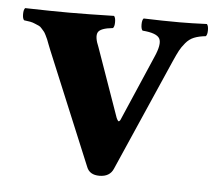

<svg xmlns="http://www.w3.org/2000/svg" viewBox="-40 -480 609 536"><g transform="rotate(5 264.5 -212.0)"><path d="M341.8 -401.9Q337.4 -406.2 337.4 -418.9Q337.4 -431.6 341.8 -436Q395.5 -434.1 442.9 -434.1Q475.1 -434.1 519 -436Q523.4 -431.6 523.4 -418.9Q523.4 -406.2 519 -401.9Q499.5 -399.9 486.3 -394.5Q473.1 -389.2 463.1 -377.2Q453.1 -365.2 447.8 -355.2Q442.4 -345.2 433.1 -324.2L295.9 -11.2Q286.1 12.2 256.8 12.2Q229.5 12.2 221.2 -8.8L89.8 -325.2Q87.9 -329.6 83.7 -340.6Q79.6 -351.6 78.4 -354.5Q77.1 -357.4 73.2 -365.5Q69.3 -373.5 67.1 -375.7Q64.9 -377.9 60.5 -383.3Q56.2 -388.7 51.8 -390.4Q47.4 -392.1 41 -395Q34.7 -397.9 27.1 -399.4Q19.5 -400.9 9.8 -401.9Q5.4 -406.2 5.4 -418.9Q5.4 -431.6 9.8 -436Q84 -434.1 132.8 -434.1Q184.6 -434.1 258.8 -436Q263.2 -431.6 263.2 -418.9Q263.2 -406.2 258.8 -401.9Q223.6 -398.4 217.3 -386Q210.9 -373.5 223.1 -345.2L291 -152.8Q293.9 -146.5 296.1 -144.5Q298.3 -142.6 301.8 -147.9L380.9 -331.1Q397.9 -369.1 389.9 -384Q381.8 -398.9 341.8 -401.9Z"/></g></svg>

Font: Common Serif
Style: Bold
Weight: 700
Designer: Philipp H. Poll, Khaled Hosny
Foundry: Stefan Peev, Context Ltd.
Version: Version 1.026